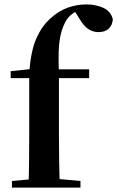

<svg xmlns="http://www.w3.org/2000/svg" viewBox="-20 -850 531 870"><path d="M34.1 0V-29.9L147.4 -40.2H231.5L344.6 -29.9V0ZM109.1 0Q111.1 -58.2 111.7 -117.4Q112.4 -176.6 112.4 -234.8V-496.1H28.4V-527.5L159.5 -541.2L112.1 -516.1L112.8 -526.6Q120.5 -621.9 145.2 -677Q170 -732.1 207.3 -765.3Q245.1 -800.3 286.7 -815.2Q328.3 -830 371.8 -830Q413.8 -830 447.9 -814.6Q481.9 -799.1 491.1 -763.3Q490.1 -737.6 473.5 -721Q456.9 -704.5 426.2 -704.5Q400.4 -704.5 379.3 -718.9Q358.2 -733.4 337.9 -768.6L312.9 -808V-817H359.9V-808.7Q335 -805.2 314.6 -792Q294.1 -778.7 282.3 -761Q265.5 -734 256.6 -699.4Q247.7 -664.8 246 -618.6Q244.4 -572.4 247.1 -511.3V-234.8Q247.1 -176.6 248.1 -117.4Q249.1 -58.2 250.8 0ZM180.6 -496.1V-535.7H384V-496.1Z"/></svg>

Font: Noto Serif KR
Style: Regular
Weight: 200
Designer: Ryoko NISHIZUKA 西塚涼子 (kana & ideographs); Frank Grießhammer (Latin, Greek & Cyrillic); Wenlong ZHANG 张文龙 (bopomofo); San
Foundry: Adobe
Version: Version 2.001;hotconv 1.1.0;makeotfexe 2.6.0